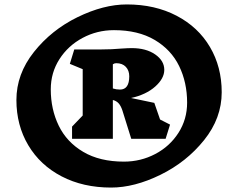

<svg xmlns="http://www.w3.org/2000/svg" viewBox="-20 -826 1073 866"><path d="M980 -410Q980 -293 900.5 -194Q821 -95 703.5 -37.5Q586 20 481 20Q355 20 258 -30.5Q161 -81 107.5 -171Q54 -261 54 -375Q54 -492 133 -591.5Q212 -691 329.5 -748.5Q447 -806 552 -806Q679 -806 776.5 -755Q874 -704 927 -614Q980 -524 980 -410ZM824 -363Q824 -454 788 -528Q752 -602 677.5 -646Q603 -690 494 -690Q418 -690 352.5 -655Q287 -620 248 -559Q209 -498 209 -423Q209 -333 245 -259Q281 -185 355.5 -141Q430 -97 539 -97Q615 -97 680.5 -131.5Q746 -166 785 -227Q824 -288 824 -363ZM747 -264 727 -200H572L532 -328Q525 -349 515 -360Q505 -371 489 -375V-200H305V-255L353 -305V-514L295 -538L315 -603H437Q484 -603 528 -607Q558 -609 574 -609Q639 -609 680 -580.5Q721 -552 721 -511Q721 -472 680 -435.5Q639 -399 571 -384L676 -362L702 -287ZM504 -541Q496 -541 489 -536V-427Q504 -422 521 -422Q563 -422 563 -482Q563 -508 547.5 -524.5Q532 -541 504 -541Z"/></svg>

Font: Inknut Antiqua ExtraBold
Style: Regular
Weight: 800
Designer: Claus Eggers Sørensen
Foundry: Claus Eggers Sørensen
Version: Version 1.003; ttfautohint (v1.8.2) -l 8 -r 50 -G 200 -x 14 